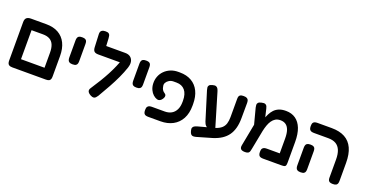

<svg xmlns="http://www.w3.org/2000/svg" viewBox="-36 -1436 4147 2177"><g transform="rotate(20 2037.5 -347.5)"><path d="M110 9Q82 9 69.5 0.5Q57 -8 53 -21.5Q49 -35 49 -51V-516Q49 -551 66.5 -567Q84 -583 120 -583H305Q391 -583 451 -549Q511 -515 542.5 -451Q574 -387 574 -296V-52Q574 -36 570.5 -22Q567 -8 554.5 0.5Q542 9 515 9Q488 9 475 1.5Q462 -6 458 -18.5Q454 -31 454 -45V-293Q454 -350 438.5 -387.5Q423 -425 390.5 -443.5Q358 -462 308 -462H170V-52Q170 -35 166.5 -21.5Q163 -8 150.5 0.5Q138 9 110 9ZM105 9 106 -112H518L519 9Z M738 -257Q711 -257 698.5 -265.5Q686 -274 682 -288Q678 -302 678 -317V-524Q678 -539 682 -553Q686 -567 698.5 -575Q711 -583 739 -583Q766 -583 778.5 -574.5Q791 -566 794.5 -552.5Q798 -539 798 -523V-316Q798 -301 794.5 -287.5Q791 -274 778.5 -265.5Q766 -257 738 -257Z M1056 6Q1024 -11 1016 -31Q1008 -51 1026 -76Q1067 -138 1101 -194Q1135 -250 1163 -303Q1191 -356 1213.5 -408.5Q1236 -461 1255 -515L1345 -443Q1321 -372 1290 -305.5Q1259 -239 1221 -170.5Q1183 -102 1136 -22Q1127 -9 1117 2Q1107 13 1092.5 15Q1078 17 1056 6ZM1342 -436 1262 -462H976Q941 -462 926 -476Q911 -490 909 -524L902 -678Q901 -694 905 -707Q909 -720 923 -728.5Q937 -737 965 -737Q992 -737 1003.5 -728Q1015 -719 1018 -705Q1021 -691 1022 -675L1027 -583H1257Q1297 -583 1321 -563.5Q1345 -544 1351 -511Q1357 -478 1342 -436Z M1509 -257Q1482 -257 1469.5 -265.5Q1457 -274 1453 -288Q1449 -302 1449 -317V-524Q1449 -539 1453 -553Q1457 -567 1469.5 -575Q1482 -583 1510 -583Q1537 -583 1549.5 -574.5Q1562 -566 1565.5 -552.5Q1569 -539 1569 -523V-316Q1569 -301 1565.5 -287.5Q1562 -274 1549.5 -265.5Q1537 -257 1509 -257Z M1749 9Q1734 9 1720 5.5Q1706 2 1697.5 -11Q1689 -24 1689 -51Q1689 -79 1697.5 -91.5Q1706 -104 1720 -108Q1734 -112 1750 -112H1904Q1951 -112 1985 -131.5Q2019 -151 2038 -189.5Q2057 -228 2057 -285V-297Q2057 -379 2020.5 -422.5Q1984 -466 1918 -466H1882Q1853 -466 1830 -452Q1807 -438 1795.5 -417.5Q1784 -397 1790 -375Q1793 -351 1803.5 -334Q1814 -317 1834 -305Q1848 -296 1849.5 -282.5Q1851 -269 1844.5 -255.5Q1838 -242 1828.5 -231Q1819 -220 1811 -217Q1795 -206 1772.5 -213Q1750 -220 1727.5 -240Q1705 -260 1690 -292Q1675 -324 1673 -364Q1671 -411 1686.5 -451.5Q1702 -492 1732.5 -522.5Q1763 -553 1804.5 -570Q1846 -587 1895 -587H1915Q1997 -587 2056 -553Q2115 -519 2146.5 -455Q2178 -391 2178 -300V-282Q2178 -189 2143 -124Q2108 -59 2044.5 -25Q1981 9 1896 9Z M2334 38Q2317 42 2302.5 42Q2288 42 2277 31Q2266 20 2259 -7Q2252 -32 2258 -46Q2264 -60 2278.5 -67.5Q2293 -75 2311 -80L2510 -134Q2555 -149 2580.5 -172Q2606 -195 2616.5 -228.5Q2627 -262 2627 -308V-528Q2627 -543 2630.5 -555.5Q2634 -568 2646.5 -575.5Q2659 -583 2686 -583Q2714 -583 2727.5 -574.5Q2741 -566 2745 -552Q2749 -538 2749 -522L2748 -341Q2748 -273 2734 -220.5Q2720 -168 2692.5 -129.5Q2665 -91 2622.5 -63Q2580 -35 2520 -16ZM2436 -94Q2419 -103 2403 -117.5Q2387 -132 2377 -163L2272 -503Q2267 -520 2265.5 -534Q2264 -548 2273.5 -560Q2283 -572 2311 -579Q2339 -587 2354 -580.5Q2369 -574 2376.5 -560Q2384 -546 2389 -529L2512 -117Z M3412 -292V-51Q3412 -24 3408 -11Q3404 2 3391.5 5.5Q3379 9 3352 9H3135Q3120 9 3106 5.5Q3092 2 3083.5 -11Q3075 -24 3075 -51Q3075 -79 3083.5 -91.5Q3092 -104 3106 -108Q3120 -112 3136 -112H3292V-289Q3292 -352 3278.5 -391Q3265 -430 3238.5 -449Q3212 -468 3173 -468Q3138 -468 3113.5 -453.5Q3089 -439 3071.5 -413.5Q3054 -388 3042.5 -355Q3031 -322 3023 -285L2978 -53Q2975 -37 2971 -22.5Q2967 -8 2955 0.5Q2943 9 2916 9Q2879 9 2865 -6Q2851 -21 2857 -52L2919 -376L2962 -337Q2975 -375 2987.5 -411.5Q3000 -448 3016 -480Q3032 -512 3055 -536.5Q3078 -561 3112 -575Q3146 -589 3195 -589Q3264 -589 3312.5 -555Q3361 -521 3386.5 -455.5Q3412 -390 3412 -292ZM2926 -248 2858 -507Q2854 -523 2853.5 -538Q2853 -553 2863.5 -564.5Q2874 -576 2902 -582Q2932 -589 2946.5 -582.5Q2961 -576 2966.5 -563Q2972 -550 2975 -537L3020 -346Z M3976 9Q3949 9 3936.5 1.5Q3924 -6 3920 -18.5Q3916 -31 3916 -45V-264Q3916 -331 3898 -375Q3880 -419 3843.5 -440.5Q3807 -462 3751 -462H3578Q3561 -462 3547 -466Q3533 -470 3524.5 -483Q3516 -496 3516 -523Q3516 -551 3524.5 -563.5Q3533 -576 3547 -579.5Q3561 -583 3577 -583H3748Q3844 -583 3908 -548Q3972 -513 4004 -443Q4036 -373 4036 -267V-52Q4036 -36 4032.5 -22Q4029 -8 4016.5 0.5Q4004 9 3976 9ZM3586 9Q3559 9 3546.5 0.5Q3534 -8 3530 -22Q3526 -36 3526 -51V-266Q3526 -281 3530 -295Q3534 -309 3546.5 -317Q3559 -325 3587 -325Q3614 -325 3626.5 -316.5Q3639 -308 3642.5 -294.5Q3646 -281 3646 -265V-50Q3646 -35 3642.5 -21.5Q3639 -8 3626.5 0.5Q3614 9 3586 9Z"/></g></svg>

Font: Fredoka Light Medium
Style: Regular
Weight: 500
Version: Version 2.001